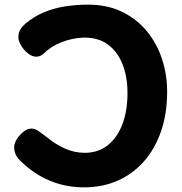

<svg xmlns="http://www.w3.org/2000/svg" viewBox="-20 -793 783 828"><path d="M359.8 -773Q442.2 -773 505.8 -742.3Q569.3 -711.6 612.7 -659.1Q656.1 -606.7 678.4 -539.3Q700.8 -472 700.8 -398Q700.8 -303.3 674.6 -227.1Q648.4 -150.8 600.2 -96.4Q552 -42.1 486.6 -13.6Q421.2 15 341.8 15Q291 15 243.4 2.7Q195.9 -9.6 152.8 -34.3Q109.8 -59 70.3 -96.9Q50.1 -116.6 45.5 -132Q40.9 -147.4 40.9 -156Q40.9 -174.2 52.8 -193.3Q64.8 -212.3 81.9 -225.4Q99 -238.6 114.7 -238.6Q132 -238.6 149.2 -225.8Q166.4 -213.1 188.2 -196.6Q217.6 -172 258.8 -153Q300.1 -134 346 -134Q402.4 -134 443.6 -165.8Q484.7 -197.6 507.2 -255.7Q529.8 -313.8 529.8 -392Q529.8 -461.7 508.6 -515.6Q487.3 -569.6 446.4 -600.2Q405.6 -630.8 345 -630.8Q317.9 -630.8 285.9 -623.5Q253.9 -616.2 223.4 -601.2Q192.9 -586.1 168.1 -561.6Q161.1 -554.6 152.6 -551.6Q144.1 -548.6 136.1 -548.6Q118.1 -548.6 100.1 -563.1Q82 -577.7 70.7 -597.3Q59.3 -616.9 59.3 -631.8Q59.3 -652.2 67.8 -666Q76.3 -679.8 89.3 -690.8Q125.9 -721.8 169.7 -740Q213.6 -758.2 261.8 -765.6Q310.1 -773 359.8 -773Z"/></svg>

Font: Playpen Sans
Style: Regular
Weight: 400
Designer: Laura Meseguer, Veronika Burian, José Scaglione, Kostas Bartsokas, Vera Evstafieva, Tom Grace, Yorlmar Campos
Foundry: TypeTogether
Version: Version 2.000